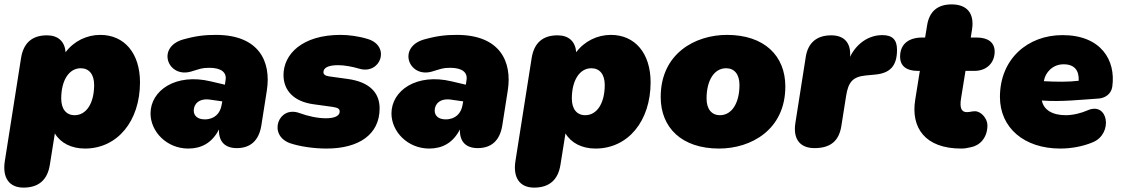

<svg xmlns="http://www.w3.org/2000/svg" viewBox="-28 -665 5124 875"><path d="M79 190C148 190 188 155 199 87L222 -57C248 -13 298 12 359 12C507 12 610 -113 610 -290C610 -422 539 -506 429 -506C367 -506 308 -477 271 -427C267 -476 237 -504 186 -504C118 -504 79 -469 68 -401L-6 69C-18 145 14 190 79 190ZM312 -140C274 -140 251 -168 251 -216C251 -298 286 -354 340 -354C378 -354 401 -326 401 -278C401 -195 366 -140 312 -140Z M830 12C889 12 938 -13 970 -75C968 -18 999 10 1051 10C1114 10 1152 -25 1163 -93L1188 -252C1209 -385 1152 -506 956 -506C907 -506 867 -502 806 -485C683 -449 737 -308 843 -339C884 -351 891 -356 926 -356C980 -356 1006 -335 1000 -300L997 -279L933 -294C772 -333 658 -252 658 -148C658 -66 731 12 830 12ZM855 -161C855 -191 879 -218 929 -211L985 -203L982 -187C976 -149 950 -121 905 -121C873 -121 855 -137 855 -161Z M1460 12C1606 12 1702 -51 1702 -171C1702 -242 1657 -291 1558 -305L1471 -317C1452 -320 1446 -327 1446 -336C1446 -354 1464 -368 1513 -368C1542 -368 1579 -361 1609 -352C1706 -323 1754 -454 1649 -487C1607 -500 1561 -506 1524 -506C1348 -506 1264 -417 1264 -323C1264 -252 1312 -202 1400 -190L1487 -178C1513 -174 1520 -169 1520 -156C1520 -141 1504 -126 1458 -126C1420 -126 1377 -135 1336 -150C1240 -185 1191 -48 1295 -12C1337 2 1399 12 1460 12Z M1928 12C1987 12 2036 -13 2068 -75C2066 -18 2097 10 2149 10C2212 10 2250 -25 2261 -93L2286 -252C2307 -385 2250 -506 2054 -506C2005 -506 1965 -502 1904 -485C1781 -449 1835 -308 1941 -339C1982 -351 1989 -356 2024 -356C2078 -356 2104 -335 2098 -300L2095 -279L2031 -294C1870 -333 1756 -252 1756 -148C1756 -66 1829 12 1928 12ZM1953 -161C1953 -191 1977 -218 2027 -211L2083 -203L2080 -187C2074 -149 2048 -121 2003 -121C1971 -121 1953 -137 1953 -161Z M2406 190C2475 190 2515 155 2526 87L2549 -57C2575 -13 2625 12 2686 12C2834 12 2937 -113 2937 -290C2937 -422 2866 -506 2756 -506C2694 -506 2635 -477 2598 -427C2594 -476 2564 -504 2513 -504C2445 -504 2406 -469 2395 -401L2321 69C2309 145 2341 190 2406 190ZM2639 -140C2601 -140 2578 -168 2578 -216C2578 -298 2613 -354 2667 -354C2705 -354 2728 -326 2728 -278C2728 -195 2693 -140 2639 -140Z M3249 12C3394 12 3551 -73 3551 -271C3551 -411 3455 -506 3285 -506C3140 -506 2983 -421 2983 -223C2983 -83 3079 12 3249 12ZM3253 -140C3215 -140 3192 -168 3192 -216C3192 -299 3227 -354 3281 -354C3319 -354 3342 -326 3342 -278C3342 -195 3307 -140 3253 -140Z M3684 10C3756 10 3795 -22 3806 -89L3828 -228C3838 -292 3859 -315 3917 -321L3959 -325C4027 -331 4060 -363 4060 -438C4060 -486 4037 -505 3993 -505C3930 -505 3875 -466 3846 -406C3851 -469 3820 -504 3760 -504C3694 -504 3654 -470 3644 -405L3597 -106C3585 -32 3617 10 3684 10Z M4352 12C4370 12 4376 10 4396 6C4436 -1 4472 -36 4472 -94C4472 -124 4444 -158 4415 -158C4398 -158 4395 -154 4378 -154C4355 -154 4344 -171 4352 -218L4372 -342H4413C4470 -342 4505 -380 4505 -430C4505 -472 4474 -494 4423 -494H4396L4402 -532C4413 -604 4379 -645 4309 -645C4245 -645 4207 -613 4197 -549L4188 -494H4175C4112 -494 4074 -463 4074 -407C4074 -364 4103 -342 4154 -342H4164L4143 -211C4122 -83 4188 12 4352 12Z M4804 12C4852 12 4906 3 4953 -17C5046 -56 5023 -204 4928 -162C4901 -150 4863 -140 4829 -140C4767 -140 4728 -165 4720 -207C4808 -200 4901 -211 4980 -216C5005 -218 5036 -234 5041 -270C5058 -390 4990 -505 4814 -505C4655 -505 4529 -396 4529 -223C4529 -83 4639 12 4804 12ZM4729 -295 4730 -299C4736 -333 4768 -372 4819 -372C4869 -372 4890 -344 4888 -297C4840 -291 4785 -292 4729 -295Z"/></svg>

Font: SN Pro Black
Style: Italic
Weight: 900
Italic angle: -9°
Designer: Tobias Whetton
Foundry: Supernotes
Version: Version 1.001;Glyphs 3.2 (3249)